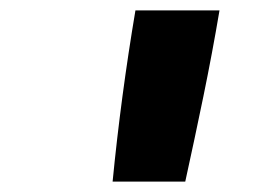

<svg xmlns="http://www.w3.org/2000/svg" viewBox="-20 -792 540 370"><path d="M197 -442Q205 -524 216 -606.5Q227 -689 241 -772H403Q389 -689 372 -606.5Q355 -524 337 -442Z"/></svg>

Font: Iosevka Aile Heavy
Style: Italic
Weight: 900
Italic angle: -9°
Designer: Belleve Invis
Foundry: Belleve Invis
Version: Version 31.1.0; ttfautohint (v1.8.4)